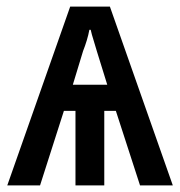

<svg xmlns="http://www.w3.org/2000/svg" viewBox="-20 -560 544 580"><path d="M312 -540 502 0H403L330 -225H295V0H208V-225H173L101 0H2L192 -540ZM250 -470Q247 -454 242 -437.5Q237 -421 231 -406L200 -304H304L273 -404Q268 -422 262.5 -439Q257 -456 254 -470Z"/></svg>

Font: Noto Sans Condensed Medium
Style: Regular
Weight: 500
Width: 3
Designer: Monotype Design Team
Foundry: Monotype Imaging Inc.
Version: Version 2.013; ttfautohint (v1.8.4.7-5d5b)